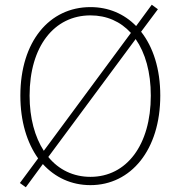

<svg xmlns="http://www.w3.org/2000/svg" viewBox="-20 -769 754 811"><path d="M362 13C533 13 657 -136 657 -365C657 -478 627 -570 576 -635L647 -730L621 -749L555 -659C504 -711 438 -739 362 -739C189 -739 66 -594 66 -365C66 -256 94 -166 141 -100L64 4L89 22L161 -76C213 -19 282 13 362 13ZM362 -22C290 -22 228 -52 184 -106L553 -604C594 -545 617 -464 617 -365C617 -157 515 -22 362 -22ZM165 -132C127 -191 105 -270 105 -365C105 -573 209 -704 362 -704C431 -704 489 -678 533 -630Z"/></svg>

Font: Noto Sans JP Thin
Style: Regular
Weight: 100
Designer: Ryoko NISHIZUKA 西塚涼子 (kana, bopomofo & ideographs); Paul D. Hunt (Latin, Greek & Cyrillic); Sandoll Communications 산돌커뮤니
Foundry: Adobe
Version: Version 2.004;hotconv 1.0.118;makeotfexe 2.5.65603